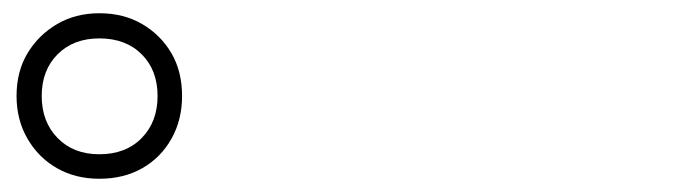

<svg xmlns="http://www.w3.org/2000/svg" viewBox="-20 -875 1040 290"><path d="M130 -605Q94 -605 66 -621Q38 -637 21.5 -665.5Q5 -694 5 -730Q5 -767 21.5 -794.5Q38 -822 66 -838.5Q94 -855 130 -855Q167 -855 195 -838.5Q223 -822 239 -794.5Q255 -767 255 -730Q255 -694 239 -665.5Q223 -637 195 -621Q167 -605 130 -605ZM130 -642Q170 -642 194 -666.5Q218 -691 218 -730Q218 -769 194 -793Q170 -817 130 -817Q91 -817 67 -793Q43 -769 43 -730Q43 -691 67 -666.5Q91 -642 130 -642Z"/></svg>

Font: Murecho Thin Light
Style: Regular
Weight: 300
Version: Version 1.010